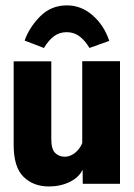

<svg xmlns="http://www.w3.org/2000/svg" viewBox="-20 -670 490 700"><path d="M29.8 -141.6Q29.8 -60.5 65.7 -25.4Q101.6 9.8 158.2 9.8Q200.2 9.8 233.9 -6.6Q267.6 -22.9 281.2 -51.3L281.7 0H417.5V-446.8H279.8V-148.4Q271 -126.5 253.2 -112.5Q235.4 -98.6 216.3 -98.6Q195.3 -98.6 181.2 -112.3Q167 -126 167 -162.6V-446.3H29.8ZM140.1 -495.1Q157.2 -523.4 177 -538.1Q196.8 -552.7 223.1 -552.7Q249.5 -552.7 269.5 -537.8Q289.6 -522.9 306.2 -495.1L378.4 -521Q359.4 -577.6 317.9 -614Q276.4 -650.4 224.1 -650.4Q166 -650.4 126.2 -610.1Q86.4 -569.8 69.8 -522Z"/></svg>

Font: Roboto Flex Super Cond Bold
Style: Regular
Weight: 700
Width: 3
Designer: Berlow after Robertson
Foundry: Google
Version: Version 3.000